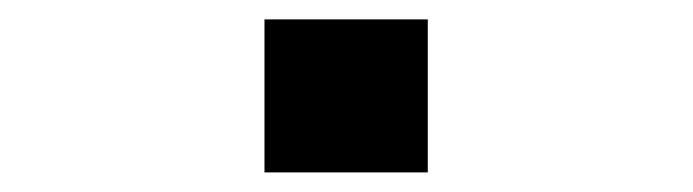

<svg xmlns="http://www.w3.org/2000/svg" viewBox="-20 -176 707 196"><path d="M250 -156.2H416.7V0H250Z"/></svg>

Font: Monoid
Style: Regular
Weight: 400
Width: 4
Monospace: yes
Designer: Andreas Larsen (@larsenwork)
Version: Version 0.61